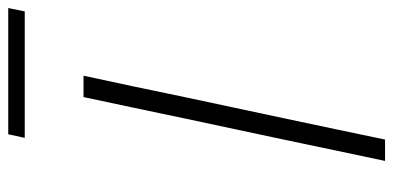

<svg xmlns="http://www.w3.org/2000/svg" viewBox="-258 -672 931 454"><g transform="rotate(-90 207.0 -445.5)"><path d="M53 0Q65.5 -60.5 77.5 -116Q89.5 -171.5 103 -237.5L153 -472Q167.5 -540 179.2 -596.5Q191 -653 204 -713H254.5Q241.5 -653 229.5 -596.5Q217.5 -540 203.5 -472L153.5 -237.5Q139.5 -171.5 127.8 -116Q116 -60.5 103.5 0ZM107.5 -852 116 -891H414.5L406.5 -852Z"/></g></svg>

Font: Commissioner ExtraLight
Style: Italic
Weight: 200
Italic angle: -12°
Designer: Kostas Bartsokas
Foundry: Kostas Bartsokas
Version: Version 1.000; ttfautohint (v1.8.3)